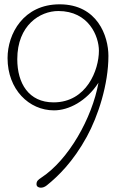

<svg xmlns="http://www.w3.org/2000/svg" viewBox="-20 -850 559 889"><path d="M197 8C248 -33 318 -100 382 -217C434 -312 482 -459 482 -591C482 -683 431 -830 256 -830C89 -830 15 -694 15 -581C15 -436 114 -339 230 -339C298 -339 380 -381 436 -467C406 -302 297 -110 172 -28C157 -18 149 -12 149 3C149 17 164 19 169 19C178 19 187 16 197 8ZM250 -799C391 -799 438 -682 438 -615C438 -526 381 -376 228 -376C113 -376 60 -464 60 -576C60 -733 165 -799 250 -799Z"/></svg>

Font: Life Savers
Style: Regular
Weight: 400
Designer: Pablo Impallari, Rodrigo Fuenzalida, Brenda Gallo
Foundry: Pablo Impallari, Rodrigo Fuenzalida, Brenda Gallo
Version: Version 3.000